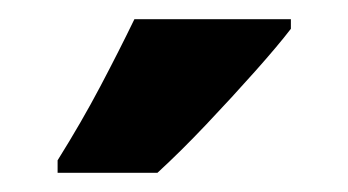

<svg xmlns="http://www.w3.org/2000/svg" viewBox="-20 -786 363 200"><path d="M283 -756Q270 -739 246 -712Q222 -685 195 -656.5Q168 -628 144 -606H40V-619Q65 -659 84.5 -696Q104 -733 120 -766H283Z"/></svg>

Font: Noto Sans Malayalam ExtraCondensed ExtraBold
Style: Regular
Weight: 800
Width: 2
Designer: Jelle Bosma - Monotype Design Team
Foundry: Monotype Imaging Inc.
Version: Version 2.104; ttfautohint (v1.8.4.7-5d5b)